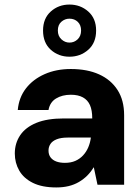

<svg xmlns="http://www.w3.org/2000/svg" viewBox="-20 -811 616 843"><path d="M227 12Q165 12 124.5 -8Q84 -28 64.5 -62Q45 -96 45 -137Q45 -182 68.5 -217Q92 -252 139.5 -271.5Q187 -291 261 -291H385Q385 -327 375 -349.5Q365 -372 344 -383.5Q323 -395 291 -395Q253 -395 226 -378.5Q199 -362 193 -328H58Q63 -383 94 -423Q125 -463 176 -485.5Q227 -508 291 -508Q363 -508 415 -484.5Q467 -461 496 -416Q525 -371 525 -305V0H408L392 -76H391Q379 -56 363 -40Q347 -24 326.5 -12Q306 0 281.5 6Q257 12 227 12ZM265 -96Q291 -96 310.5 -104.5Q330 -113 344.5 -128.5Q359 -144 367.5 -164Q376 -184 379 -207H277Q248 -207 229 -199.5Q210 -192 201.5 -179Q193 -166 193 -150Q193 -132 202 -120Q211 -108 227 -102Q243 -96 265 -96ZM285 -562Q237 -562 203 -592.5Q169 -623 169 -677Q169 -730 203 -760.5Q237 -791 285 -791Q333 -791 367.5 -760.5Q402 -730 402 -677Q402 -623 367.5 -592.5Q333 -562 285 -562ZM285 -624Q306 -624 321 -638.5Q336 -653 336 -677Q336 -701 321.5 -715Q307 -729 285 -729Q265 -729 249.5 -715.5Q234 -702 234 -677Q234 -653 249.5 -638.5Q265 -624 285 -624Z"/></svg>

Font: DM Sans 28pt ExtraBold
Style: Regular
Weight: 800
Version: Version 4.004;gftools[0.9.30]